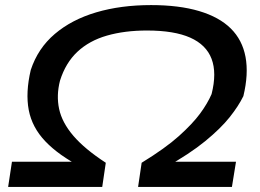

<svg xmlns="http://www.w3.org/2000/svg" viewBox="-20 -735 1022 755"><path d="M12 0 27 -99H300L302 -77Q211 -124 158.5 -179Q106 -234 93 -302.5Q80 -371 101 -460Q129 -545 195.5 -601.5Q262 -658 358.5 -686.5Q455 -715 574 -715Q684 -715 763 -691.5Q842 -668 887.5 -623Q933 -578 945.5 -511Q958 -444 937 -357Q918 -318 883 -274Q848 -230 787 -180Q726 -130 631 -77L645 -99H908L892 0H523L537 -95Q630 -152 683.5 -200Q737 -248 766.5 -288Q796 -328 812 -365Q833 -448 812 -503.5Q791 -559 728 -587Q665 -615 558 -615Q470 -615 400.5 -595Q331 -575 284.5 -531.5Q238 -488 216 -418Q201 -360 212.5 -306.5Q224 -253 268.5 -201Q313 -149 396 -95L382 0Z"/></svg>

Font: Nunito Sans 7pt Expanded SemiBold
Style: Italic
Weight: 600
Width: 7
Italic angle: -9°
Designer: Vernon Adams
Foundry: Vernon Adams
Version: Version 3.101;gftools[0.9.27]